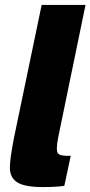

<svg xmlns="http://www.w3.org/2000/svg" viewBox="-20 -750 367 779"><path d="M216 -192Q206 -140 215 -128Q224 -116 267 -118L241 4Q208 9 153 9Q81 9 50.5 -10Q20 -29 20 -70Q20 -105 37 -192L149 -730H327Z"/></svg>

Font: Nacelle Heavy
Style: Italic
Weight: 800
Italic angle: -12°
Designer: Sora Sagano
Foundry: Sora Sagano
Version: Version 1.000;FEAKit 1.0